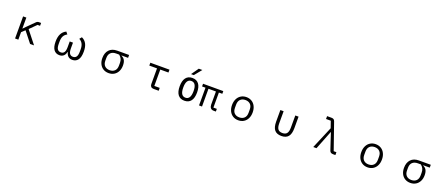

<svg xmlns="http://www.w3.org/2000/svg" viewBox="155 -2600 10250 4421"><g transform="rotate(20 5280.0 -389.5)"><path d="M337 0V-541H417V-273H421L482 -336L659 -512Q675 -528 689.5 -534.5Q704 -541 725 -541H778V-471H717L556 -311L802 0H705L499 -260L417 -183V0Z M1238 -254Q1238 -481 1392 -553L1437 -498Q1378 -468 1351 -417.5Q1324 -367 1324 -282V-228Q1324 -137 1352.5 -98Q1381 -59 1435 -59Q1488 -59 1515.5 -98Q1543 -137 1543 -228V-366H1623V-228Q1623 -137 1650.5 -98Q1678 -59 1731 -59Q1785 -59 1813.5 -98Q1842 -137 1842 -228V-282Q1842 -443 1729 -498L1774 -553Q1851 -518 1889.5 -446Q1928 -374 1928 -254Q1928 -118 1878.5 -52.5Q1829 13 1741 13Q1677 13 1638 -23Q1599 -59 1586 -122H1580Q1567 -59 1528 -23Q1489 13 1425 13Q1337 13 1287.5 -52.5Q1238 -118 1238 -254Z M2379 -265Q2379 -392 2448 -466.5Q2517 -541 2644 -541H2935V-471H2776V-465Q2833 -440 2859 -391.5Q2885 -343 2885 -265Q2885 -182 2853 -119Q2821 -56 2763.5 -21.5Q2706 13 2631 13Q2556 13 2499 -21.5Q2442 -56 2410.5 -119Q2379 -182 2379 -265ZM2799 -232V-296Q2799 -354 2779.5 -394.5Q2760 -435 2717 -471H2644Q2559 -471 2512 -426.5Q2465 -382 2465 -296V-232Q2465 -147 2510.5 -102.5Q2556 -58 2632 -58Q2708 -58 2753.5 -102.5Q2799 -147 2799 -232Z M3729 0Q3688 0 3666 -23.5Q3644 -47 3644 -86V-471H3455V-541H3924V-471H3724V-70H3856V0Z M4550 -793H4638L4493 -615H4425ZM4488 14Q4383 14 4329 -57Q4275 -128 4275 -264Q4275 -400 4329.5 -471.5Q4384 -543 4488 -543Q4592 -543 4646.5 -471.5Q4701 -400 4701 -264Q4701 -128 4646.5 -57Q4592 14 4488 14ZM4614 -265Q4614 -469 4488 -469Q4362 -469 4362 -265Q4362 -60 4488 -60Q4614 -60 4614 -265Z M4845 -435H4761V-501H5257V-435H5173V-66H5257V0H5204Q5151 0 5126 -32Q5101 -64 5101 -114V-435H4918V0H4845Z M5555 -270Q5555 -355 5587 -419.5Q5619 -484 5676.5 -519Q5734 -554 5808 -554Q5882 -554 5939.5 -519Q5997 -484 6029 -419.5Q6061 -355 6061 -270Q6061 -185 6029 -121Q5997 -57 5940 -22Q5883 13 5808 13Q5733 13 5676 -22Q5619 -57 5587 -121Q5555 -185 5555 -270ZM5975 -232V-309Q5975 -394 5929.5 -438.5Q5884 -483 5808 -483Q5732 -483 5686.5 -438.5Q5641 -394 5641 -309V-232Q5641 -147 5686.5 -102.5Q5732 -58 5808 -58Q5884 -58 5929.5 -102.5Q5975 -147 5975 -232Z M6641 -257V-541H6721V-245Q6721 -148 6754.5 -103.5Q6788 -59 6864 -59Q6940 -59 6973.5 -103.5Q7007 -148 7007 -245V-541H7087V-257Q7087 -118 7032 -52.5Q6977 13 6864 13Q6751 13 6696 -52.5Q6641 -118 6641 -257Z M7644 0 7873 -542 7816 -707H7700V-777H7808Q7844 -777 7863 -763.5Q7882 -750 7893 -719L8119 -70H8186V0H8129Q8092 0 8072 -14Q8052 -28 8042 -58L7970 -274L7909 -460H7904L7831 -274L7723 0Z M8723 -270Q8723 -355 8755 -419.5Q8787 -484 8844.5 -519Q8902 -554 8976 -554Q9050 -554 9107.5 -519Q9165 -484 9197 -419.5Q9229 -355 9229 -270Q9229 -185 9197 -121Q9165 -57 9108 -22Q9051 13 8976 13Q8901 13 8844 -22Q8787 -57 8755 -121Q8723 -185 8723 -270ZM9143 -232V-309Q9143 -394 9097.5 -438.5Q9052 -483 8976 -483Q8900 -483 8854.5 -438.5Q8809 -394 8809 -309V-232Q8809 -147 8854.5 -102.5Q8900 -58 8976 -58Q9052 -58 9097.5 -102.5Q9143 -147 9143 -232Z M9771 -265Q9771 -392 9840 -466.5Q9909 -541 10036 -541H10327V-471H10168V-465Q10225 -440 10251 -391.5Q10277 -343 10277 -265Q10277 -182 10245 -119Q10213 -56 10155.5 -21.5Q10098 13 10023 13Q9948 13 9891 -21.5Q9834 -56 9802.5 -119Q9771 -182 9771 -265ZM10191 -232V-296Q10191 -354 10171.5 -394.5Q10152 -435 10109 -471H10036Q9951 -471 9904 -426.5Q9857 -382 9857 -296V-232Q9857 -147 9902.5 -102.5Q9948 -58 10024 -58Q10100 -58 10145.5 -102.5Q10191 -147 10191 -232Z"/></g></svg>

Font: PlemolJP
Style: Regular
Weight: 400
Monospace: yes
Version: v2.0.4; ttfautohint (v1.8.4.7-5d5b-dirty) -l 6 -r 45 -G 200 